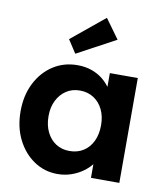

<svg xmlns="http://www.w3.org/2000/svg" viewBox="-88 -871 828 954"><g transform="rotate(10 325.5 -393.5)"><path d="M32 -266Q32 -346 63.5 -408Q95 -470 149 -505Q203 -540 272 -540Q311 -540 343.5 -528.5Q376 -517 400.5 -497Q425 -477 442 -451Q459 -425 466 -395L436 -400V-529H577V0H434V-127L466 -130Q458 -102 440 -77Q422 -52 395.5 -32.5Q369 -13 336 -1.5Q303 10 266 10Q200 10 147 -26Q94 -62 63 -124Q32 -186 32 -266ZM438 -266Q438 -311 421.5 -345Q405 -379 375 -398.5Q345 -418 305 -418Q266 -418 236.5 -398.5Q207 -379 190 -345Q173 -311 173 -266Q173 -220 190 -185.5Q207 -151 236.5 -132Q266 -113 305 -113Q345 -113 375 -132Q405 -151 421.5 -185.5Q438 -220 438 -266ZM250 -594 207 -660 374 -797 445 -699Z"/></g></svg>

Font: Our Lexend SemiBold
Style: Regular
Weight: 600
Designer: Bonnie Shaver-Troup, Thomas Jockin
Foundry: Lexend
Version: Version 1.007